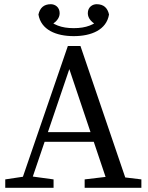

<svg xmlns="http://www.w3.org/2000/svg" viewBox="-20 -894 703 914"><path d="M5 0H235V-40L125 -55H105L5 -40V0ZM71 0H118L310 -565L500 0H593L363 -675H303L71 0ZM170 -219H472L456 -265H186L170 -219ZM383 0H653V-40L529 -55H509L383 -40V0ZM331 -722C415 -722 487 -752 499 -825C492 -856 474 -874 440 -874C421 -874 398 -861 398 -831C398 -807 416 -785 452 -769L465 -809C428 -776 391 -760 331 -760C271 -760 234 -776 197 -809L210 -769C246 -785 264 -807 264 -831C264 -861 241 -874 222 -874C188 -874 170 -856 163 -825C175 -752 247 -722 331 -722Z"/></svg>

Font: Source Serif Variable
Style: Regular
Weight: 389
Designer: Frank Grießhammer
Foundry: Adobe Systems Incorporated
Version: Version 3.001;hotconv 1.0.111;makeotfexe 2.5.65597